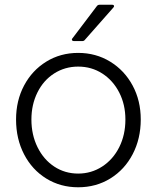

<svg xmlns="http://www.w3.org/2000/svg" viewBox="-20 -783 665 813"><path d="M48 -277Q48 -357 82 -421Q116 -485 176 -522Q236 -559 311 -559Q386 -559 446.5 -522Q507 -485 541.5 -421Q576 -357 576 -277Q576 -196 542 -130.5Q508 -65 447.5 -27.5Q387 10 311 10Q236 10 176 -27Q116 -64 82 -129.5Q48 -195 48 -277ZM511 -277Q511 -340 485 -391Q459 -442 413.5 -471.5Q368 -501 311 -501Q255 -501 209.5 -472Q164 -443 138.5 -391.5Q113 -340 113 -277Q113 -212 139 -159.5Q165 -107 210 -77.5Q255 -48 311 -48Q367 -48 413 -78Q459 -108 485 -160Q511 -212 511 -277ZM340 -615Q336 -609 328 -609H293Q287 -609 285 -613Q283 -617 287 -621L390 -757Q394 -763 403 -763H455Q461 -763 462.5 -759Q464 -755 460 -751Z"/></svg>

Font: Open Sauce Two Light
Style: Regular
Weight: 300
Designer: Alfredo Marco Pradil
Foundry: Creative Sauce Fz LLC
Version: Version 1.477